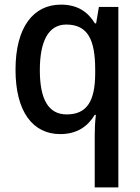

<svg xmlns="http://www.w3.org/2000/svg" viewBox="-20 -569 606 829"><path d="M389 15V240H491V-539H407L395 -468H390C359 -518 315 -549 243 -549C125 -549 47 -453 47 -268C47 -85 123 10 240 10C312 10 359 -23 389 -73H394C390 -42 389 -9 389 15ZM268 -75C189 -75 152 -140 152 -266C152 -391 189 -463 266 -463C358 -463 391 -399 391 -269V-249C390 -132 355 -75 268 -75Z"/></svg>

Font: Noto Sans Gujarati SemiCondensed Medium
Style: Regular
Weight: 500
Width: 4
Designer: Jelle Bosma - Monotype Design Team, Universal Thirst
Foundry: Monotype Imaging Inc.
Version: Version 2.106